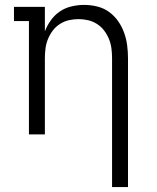

<svg xmlns="http://www.w3.org/2000/svg" viewBox="-20 -548 640 783"><path d="M437 215V-310Q437 -330 434.5 -350Q432 -370 424.5 -388.5Q417 -407 405 -423Q393 -439 376 -450Q359 -461 339.5 -465.5Q320 -470 300 -470Q280 -470 260.5 -465.5Q241 -461 224 -450Q207 -439 195 -423Q183 -407 175.5 -388.5Q168 -370 165.5 -350Q163 -330 163 -310V0H98V-462H37V-520H163V-420Q172 -444 187.5 -465.5Q203 -487 224.5 -501.5Q246 -516 272 -522Q298 -528 323 -528Q350 -528 376.5 -521.5Q403 -515 424.5 -499.5Q446 -484 461.5 -462Q477 -440 486 -415Q495 -390 498.5 -363.5Q502 -337 502 -310V215Z"/></svg>

Font: Iosevka Etoile Light
Style: Regular
Weight: 300
Designer: Belleve Invis
Foundry: Belleve Invis
Version: Version 25.0.1; ttfautohint (v1.8.4)